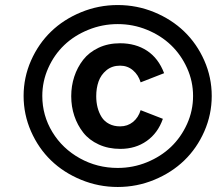

<svg xmlns="http://www.w3.org/2000/svg" viewBox="-20 -724 882 758"><path d="M589.1 -14.2Q520.5 14.2 444.8 14.2Q369.1 14.2 300.3 -14.2Q231.4 -42.5 181.6 -90.6Q131.8 -138.7 102.5 -205.3Q73.2 -272 73.2 -345.2Q73.2 -418.5 102.5 -484.9Q131.8 -551.3 181.6 -599.4Q231.4 -647.5 300.3 -675.8Q369.1 -704.1 444.8 -704.1Q520.5 -704.1 589.1 -675.8Q657.7 -647.5 707.5 -599.4Q757.3 -551.3 786.6 -484.9Q815.9 -418.5 815.9 -345.2Q815.9 -272 786.6 -205.3Q757.3 -138.7 707.5 -90.6Q657.7 -42.5 589.1 -14.2ZM444.8 -61Q505.4 -61 560.3 -83.5Q615.2 -106 655 -144Q694.8 -182.1 718.5 -234.6Q742.2 -287.1 742.2 -345.2Q742.2 -402.8 718.5 -455.3Q694.8 -507.8 655 -545.9Q615.2 -584 560.3 -606.4Q505.4 -628.9 444.8 -628.9Q384.3 -628.9 328.9 -606.4Q273.4 -584 233.6 -545.9Q193.8 -507.8 170.4 -455.3Q147 -402.8 147 -345.2Q147 -268.1 186.8 -202.6Q226.6 -137.2 295.2 -99.1Q363.8 -61 444.8 -61ZM455.1 -136.2Q407.7 -136.2 369.9 -153.6Q332 -170.9 308.8 -200.4Q285.6 -230 273.4 -266.6Q261.2 -303.2 261.2 -344.2Q261.2 -384.8 273.2 -421.4Q285.2 -458 308.3 -487.8Q331.5 -517.6 369.1 -535.4Q406.7 -553.2 454.1 -553.2Q515.6 -553.2 560.5 -523.7Q605.5 -494.1 627.9 -435.1L535.2 -398.9Q526.4 -428.2 504.9 -446.5Q483.4 -464.8 454.1 -464.8Q422.4 -464.8 400.4 -446.8Q378.4 -428.7 369.1 -402.3Q359.9 -376 359.9 -344.2Q359.9 -320.3 365.2 -299.6Q370.6 -278.8 381.3 -261.7Q392.1 -244.6 410.9 -234.9Q429.7 -225.1 454.1 -225.1Q483.4 -225.1 504.9 -242.4Q526.4 -259.8 535.2 -289.1L623 -254.9Q603.5 -198.7 559.3 -167.5Q515.1 -136.2 455.1 -136.2Z"/></svg>

Font: HK Grotesk Legacy
Style: Bold Italic
Weight: 700
Italic angle: -13°
Designer: Alfredo Marco Pradil
Foundry: Hanken Design Co.
Version: Version 2.022;PS 002.022;hotconv 1.0.88;makeotf.lib2.5.64775